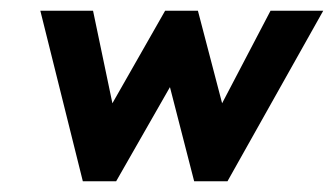

<svg xmlns="http://www.w3.org/2000/svg" viewBox="-20 -337 621 357"><path d="M55 -317 134 0H196L296 -175L341 0H403L581 -317H483L393 -145L348 -317H287L189 -145L153 -317Z"/></svg>

Font: Rabbid Highway Sign II Hop
Style: Obl
Weight: 400
Foundry: Cannot Into Space Fonts
Version: Version 0.277